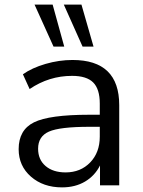

<svg xmlns="http://www.w3.org/2000/svg" viewBox="-20 -810 625 839"><path d="M251 8.8Q168.9 8.8 115.2 -38.1Q61.5 -85 61.5 -158.2Q61.5 -242.2 128.4 -275.4Q195.3 -308.6 370.1 -308.6H416V-357.4Q416 -420.9 387.2 -449.7Q358.4 -478.5 294.9 -478.5Q194.3 -478.5 109.4 -420.9L80.1 -485.4Q120.1 -513.7 179.2 -530.8Q238.3 -547.9 296.9 -547.9Q501 -547.9 501 -350.6V0H417V-86.9Q394.5 -42 351.6 -16.6Q308.6 8.8 251 8.8ZM130.9 -790H210L260.7 -606.4H213.9ZM146.5 -160.2Q146.5 -112.3 179.2 -84.5Q211.9 -56.6 266.6 -56.6Q332 -56.6 374 -100.1Q416 -143.6 416 -212.9V-255.9H371.1Q241.2 -255.9 193.8 -234.9Q146.5 -213.9 146.5 -160.2ZM258.8 -790H335.9L388.7 -606.4H340.8Z"/></svg>

Font: Min Sans
Style: Regular
Weight: 400
Designer: Jinseong-Kim, NotoSansCJK, Nunito
Foundry: Jinseong-Kim
Version: Version 1.400;Glyphs 3.1.2 (3151)